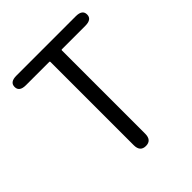

<svg xmlns="http://www.w3.org/2000/svg" viewBox="-200 -863 994 994"><g transform="rotate(-45 297.0 -366.0)"><path d="M297 0Q255 0 255 -48V-657Q255 -662 250 -662H80Q32 -662 32 -697Q32 -732 80 -732H515Q563 -732 563 -697Q563 -662 515 -662H344Q339 -662 339 -657V-48Q339 0 297 0Z"/></g></svg>

Font: Resource Han Rounded KR Normal
Style: Regular
Weight: 350
Designer: Cyano Hao (round all glyphs); Ryoko NISHIZUKA 西塚涼子 (kana, bopomofo & ideographs); Paul D. Hunt (Latin, Greek & Cyrillic)
Foundry: Cyano Hao
Version: 0.990